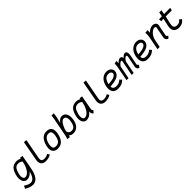

<svg xmlns="http://www.w3.org/2000/svg" viewBox="487 -2614 4719 4719"><g transform="rotate(-45 2846.5 -254.5)"><path d="M155.3 -251C189.9 -377.9 228.5 -434.6 321.8 -434.6C372.6 -434.6 408.2 -409.7 432.6 -392.6L410.6 -296.9C382.3 -215.8 317.9 -70.3 207.5 -70.3C169.4 -70.3 143.1 -106.4 143.1 -168.9C143.1 -192.9 147 -220.2 155.3 -251ZM527.8 -489.3 452.1 -501C451.2 -491.2 449.7 -480.5 447.3 -469.2C423.8 -485.4 393.1 -504.9 331.5 -504.9C184.6 -504.9 119.1 -420.9 78.1 -246.1C71.8 -218.8 68.8 -192.4 68.8 -167.5C68.8 -68.4 117.7 3.9 193.4 3.9C296.9 3.9 354.5 -60.1 382.8 -101.1C364.3 -41 330.6 120.6 206.5 120.6C163.1 120.6 107.9 101.6 37.1 52.2L0 125.5C84.5 175.8 153.3 196.3 209.5 196.3C402.8 196.3 445.8 -48.3 469.2 -173.8Z M870.6 -698.7 791.5 -705.1 695.3 -181.6C692.4 -166 690.9 -151.4 690.9 -137.2C690.9 -51.8 742.2 8.8 846.2 8.8C906.7 8.8 979 -5.9 1027.8 -40.5L990.7 -97.7C952.1 -72.3 904.3 -60.5 858.9 -60.5C806.6 -60.5 769.5 -77.1 769.5 -142.1C769.5 -154.3 771 -168 773.9 -183.6Z M1375 -105C1346.7 -84.5 1319.3 -76.7 1282.2 -76.2C1200.2 -76.2 1186.5 -114.3 1186.5 -179.7C1186.5 -194.8 1188.5 -211.4 1191.9 -229C1214.8 -348.1 1272.5 -428.7 1362.8 -428.7C1443.8 -428.7 1456.1 -385.3 1456.1 -323.2C1456.1 -306.2 1453.6 -287.1 1450.2 -267.6C1449.7 -264.6 1448.7 -261.7 1448.2 -258.8C1434.1 -186.5 1412.6 -134.8 1375 -105ZM1270.5 -0.5H1271.5C1437 -0.5 1500.5 -126 1527.3 -265.1C1532.2 -289.1 1534.7 -314.5 1534.7 -339.4C1534.7 -363.8 1532.2 -386.7 1525.9 -405.8C1504.4 -470.2 1457 -503.9 1360.8 -503.9C1218.3 -503.9 1142.1 -369.1 1114.3 -226.6C1109.9 -203.1 1107.4 -181.2 1107.4 -160.6C1107.4 -62.5 1169.9 -0.5 1269.5 -0.5Z M1963.9 -233.4C1944.3 -133.8 1905.8 -71.8 1822.8 -71.8C1755.9 -71.8 1737.3 -94.2 1713.4 -149.9L1727.5 -219.2C1778.8 -359.4 1839.4 -426.3 1889.6 -426.3C1937.5 -426.3 1972.2 -393.1 1972.2 -312C1972.2 -289.6 1969.7 -263.2 1963.9 -233.4ZM2038.6 -224.1C2044.4 -254.4 2047.4 -283.2 2047.4 -310.1C2047.4 -426.8 1992.7 -502 1897.5 -502C1837.9 -502 1792.5 -456.5 1756.8 -406.7L1793.5 -562.5C1803.7 -606.4 1809.1 -653.8 1811.5 -689.5L1732.9 -685.1C1730 -651.9 1725.6 -610.8 1716.8 -564.9L1630.4 -118.7C1622.6 -78.1 1609.9 -35.6 1598.6 -3.4L1677.7 5.9C1683.1 -9.8 1687.5 -20.5 1691.9 -41C1717.3 -13.7 1753.4 3.4 1808.1 3.4C1942.4 3.4 2013.2 -93.3 2038.6 -224.1Z M2225.6 -251C2260.3 -377.9 2298.8 -434.6 2392.1 -434.6C2442.9 -434.6 2478.5 -409.7 2502.9 -392.6L2481 -296.9C2452.6 -215.8 2388.2 -70.3 2277.8 -70.3C2239.7 -70.3 2213.4 -106.4 2213.4 -168.9C2213.4 -192.9 2217.3 -220.2 2225.6 -251ZM2598.1 -489.3 2522.5 -501C2521.5 -491.2 2520 -480.5 2517.6 -469.2C2494.1 -485.4 2463.4 -504.9 2401.9 -504.9C2254.9 -504.9 2189.5 -420.9 2148.4 -246.1C2142.1 -218.8 2139.2 -192.4 2139.2 -167.5C2139.2 -68.4 2188 3.9 2263.7 3.9C2367.2 3.9 2428.7 -64.5 2457 -105.5C2456.5 -101.1 2456.5 -97.2 2456.5 -93.3C2456.5 -26.4 2483.9 -13.2 2503.9 4.9L2555.7 -53.2C2538.6 -69.3 2529.8 -79.1 2529.8 -104.5C2529.8 -120.1 2533.2 -141.6 2539.6 -173.8Z M2940.9 -698.7 2861.8 -705.1 2765.6 -181.6C2762.7 -166 2761.2 -151.4 2761.2 -137.2C2761.2 -51.8 2812.5 8.8 2916.5 8.8C2977.1 8.8 3049.3 -5.9 3098.1 -40.5L3061 -97.7C3022.5 -72.3 2974.6 -60.5 2929.2 -60.5C2877 -60.5 2839.8 -77.1 2839.8 -142.1C2839.8 -154.3 2841.3 -168 2844.2 -183.6Z M3270 -240.2C3293.9 -362.8 3354 -424.3 3437 -424.3C3503.4 -424.3 3538.1 -394.5 3538.1 -358.9C3538.1 -333.5 3520.5 -305.7 3483.9 -283.7C3428.2 -250.5 3326.2 -244.1 3270 -240.2ZM3450.7 -498.5C3312.5 -498.5 3219.7 -391.6 3192.4 -252C3187 -224.1 3184.1 -197.8 3184.1 -173.8C3184.1 -64.5 3240.2 4.9 3359.4 4.9C3502.4 4.9 3561 -60.5 3585.4 -82.5L3535.6 -135.7C3511.7 -109.4 3463.4 -69.8 3376 -69.8C3281.2 -69.8 3262.2 -126 3262.2 -161.1V-166.5C3332.5 -171.9 3455.1 -182.6 3529.8 -228C3583 -260.7 3609.4 -312 3609.4 -361.3C3609.4 -432.1 3555.7 -498.5 3450.7 -498.5Z M4093.8 -501C4048.8 -501 4011.7 -466.8 3983.4 -428.2C3984.4 -432.6 3984.9 -437 3984.9 -441.4C3984.9 -471.7 3963.9 -501 3922.4 -501C3886.7 -501 3837.9 -467.3 3807.6 -428.2C3809.6 -441.9 3811.5 -464.4 3811.5 -482.9C3811.5 -494.6 3810.5 -505.4 3809.1 -511.2L3731.9 -491.7C3733.4 -481 3734.4 -470.2 3734.4 -457.5C3734.4 -441.9 3732.9 -422.9 3728 -397.9L3652.3 0H3721.2L3786.6 -337.4C3829.6 -403.8 3868.2 -426.3 3891.6 -426.3C3906.7 -426.3 3910.2 -417.5 3910.2 -407.7C3910.2 -402.8 3909.7 -397.9 3908.7 -393.6L3832 0H3900.9L3966.3 -337.9C4009.3 -403.8 4039.6 -426.3 4063 -426.3C4082 -426.3 4086.9 -412.6 4086.9 -398.4C4086.9 -391.1 4085.4 -383.3 4084.5 -377.4C4084 -375 4084 -373 4083.5 -371.1L4029.8 -94.2L4029.3 -93.3C4027.8 -84.5 4026.9 -76.7 4026.9 -69.3C4026.9 -18.1 4064 4.4 4092.8 10.3L4135.3 -54.7C4118.7 -61.5 4099.6 -77.1 4099.6 -98.1C4099.6 -100.6 4099.6 -103 4100.1 -105.5L4149.9 -360.8C4152.8 -375 4155.3 -394 4155.3 -413.1C4155.3 -456.1 4142.6 -501 4093.8 -501Z M4305.2 -240.2C4329.1 -362.8 4389.2 -424.3 4472.2 -424.3C4538.6 -424.3 4573.2 -394.5 4573.2 -358.9C4573.2 -333.5 4555.7 -305.7 4519 -283.7C4463.4 -250.5 4361.3 -244.1 4305.2 -240.2ZM4485.8 -498.5C4347.7 -498.5 4254.9 -391.6 4227.5 -252C4222.2 -224.1 4219.2 -197.8 4219.2 -173.8C4219.2 -64.5 4275.4 4.9 4394.5 4.9C4537.6 4.9 4596.2 -60.5 4620.6 -82.5L4570.8 -135.7C4546.9 -109.4 4498.5 -69.8 4411.1 -69.8C4316.4 -69.8 4297.4 -126 4297.4 -161.1V-166.5C4367.7 -171.9 4490.2 -182.6 4564.9 -228C4618.2 -260.7 4644.5 -312 4644.5 -361.3C4644.5 -432.1 4590.8 -498.5 4485.8 -498.5Z M4885.3 -418C4886.2 -433.6 4886.7 -449.2 4886.7 -462.9C4886.7 -480.5 4886.2 -495.1 4885.3 -503.9L4802.2 -495.1C4803.7 -471.7 4806.2 -455.6 4806.2 -434.1C4806.2 -413.1 4803.7 -387.2 4795.4 -344.2L4728.5 0.5L4805.7 0L4853.5 -237.3C4900.4 -361.3 4989.7 -428.2 5046.4 -428.2C5075.7 -428.2 5088.4 -415.5 5088.4 -391.6C5088.4 -386.2 5087.9 -379.9 5086.4 -373.5L5033.2 -99.6C5031.7 -91.8 5030.8 -84.5 5030.8 -77.6C5030.8 -30.3 5065.4 -9.3 5099.6 9.3L5151.4 -45.4C5129.9 -58.6 5109.9 -68.4 5109.9 -92.8C5109.9 -96.2 5109.9 -99.1 5110.8 -103L5166.5 -388.7C5168 -396 5168.5 -402.8 5168.5 -409.2C5168.5 -469.2 5112.8 -502.9 5060.1 -502.9C4997.6 -502.9 4942.9 -475.6 4885.3 -418Z M5396.5 -231.4C5407.7 -280.3 5416.5 -324.7 5440.4 -424.3C5462.9 -424.3 5476.6 -425.8 5499 -425.8H5653.3L5667.5 -497.6H5658.7C5658.7 -497.6 5583.5 -497.1 5512.7 -496.6H5453.1C5460 -529.8 5469.2 -575.7 5475.6 -607.9L5398.4 -608.4C5391.6 -574.2 5382.8 -528.3 5376 -494.1H5336.9C5320.8 -494.1 5285.2 -492.7 5272.5 -488.3L5281.7 -417C5294.9 -420.4 5309.1 -422.4 5322.8 -422.4H5361.3C5339.8 -328.1 5330.6 -282.2 5318.8 -231.4L5314.9 -210.4C5311 -190.4 5309.1 -172.4 5309.1 -155.3C5309.1 -48.3 5381.8 2.9 5476.1 2.9C5595.7 2.9 5653.8 -57.6 5676.3 -98.1L5617.2 -143.6C5598.1 -109.9 5563.5 -72.8 5489.7 -72.8C5429.2 -72.8 5388.2 -98.6 5388.2 -167C5388.2 -180.2 5389.6 -195.3 5393.1 -211.9Z"/></g></svg>

Font: Fantasque Sans Mono
Style: RegItalic
Weight: 400
Italic angle: -11°
Monospace: yes
Designer: Jany Belluz
Version: Version 1.6.3